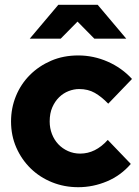

<svg xmlns="http://www.w3.org/2000/svg" viewBox="-20 -770 579 800"><path d="M26 0ZM314 -130Q378 -130 429 -187Q453 -162 477 -137Q501 -112 525 -87Q484 -39 426 -14.5Q368 10 306 10Q248 10 197 -10.5Q146 -31 108 -68Q70 -105 48 -155Q26 -205 26 -264Q26 -320 46.5 -370Q67 -420 104.5 -457.5Q142 -495 193 -517Q244 -539 306 -539Q370 -539 429 -513Q488 -487 530 -441Q505 -415 480.5 -389.5Q456 -364 431 -338Q403 -367 375 -383Q347 -399 310 -399Q288 -399 266 -390.5Q244 -382 226.5 -365Q209 -348 198 -323Q187 -298 187 -264Q187 -236 196.5 -211.5Q206 -187 223 -169Q240 -151 263.5 -140.5Q287 -130 314 -130ZM373 -609 303 -680 233 -609H104L223 -750H387L506 -609Z"/></svg>

Font: Rosa Sans Black
Style: Regular
Weight: 900
Designer: Pentagram / MCKL
Foundry: Pentagram / MCKL
Version: Version 1.005;September 16, 2019;FontCreator 11.5.0.2425 64-